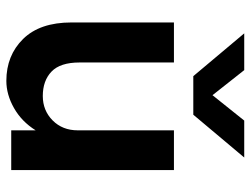

<svg xmlns="http://www.w3.org/2000/svg" viewBox="-110 -646 771 590"><g transform="rotate(90 275.0 -350.5)"><path d="M332 -559.5H213.5L82 -716H195L272 -618.5L350 -716H463.5ZM171.5 -210Q171.5 -150.5 199.5 -123.8Q227.5 -97 274.5 -97Q319 -97 349.5 -127.2Q380 -157.5 380 -204.5V-500H502V0H380V-75Q353 -32 311.5 -8.5Q270 15 228 15Q150 15 99.2 -36.5Q48.5 -88 48.5 -185V-500H171.5Z"/></g></svg>

Font: Overused Grotesk SemiBold
Style: Regular
Weight: 610
Version: Version 0.004